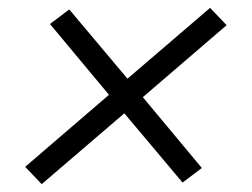

<svg xmlns="http://www.w3.org/2000/svg" viewBox="-20 -584 640 488"><path d="M86 -116 44 -160 257 -343 107 -523 156 -560 304 -384 514 -564 556 -520 343 -337 493 -157 444 -120 296 -296Z"/></svg>

Font: Iosevka Slab LtExObl
Style: Regular
Weight: 300
Width: 7
Italic angle: -9°
Monospace: yes
Designer: Belleve Invis
Foundry: Belleve Invis
Version: Version 11.1.0; ttfautohint (v1.8.3)